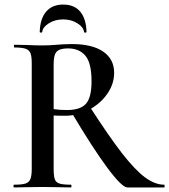

<svg xmlns="http://www.w3.org/2000/svg" viewBox="-20 -821 741 841"><path d="M293 -329 373 -354Q457 -224 513.5 -151Q570 -78 614 -45Q658 -12 699 -12Q701 -12 701 -6Q701 0 699 0H538Q514 0 449.5 -87Q385 -174 293 -329ZM480 -502Q480 -453 449.5 -409.5Q419 -366 369.5 -340Q320 -314 266 -314Q230 -314 215 -315V-81Q215 -50 220 -36Q225 -22 240.5 -17Q256 -12 291 -12Q293 -12 293 -6Q293 0 291 0Q258 0 239 -1L166 -2L94 -1Q75 0 42 0Q39 0 39 -6Q39 -12 42 -12Q76 -12 91.5 -17Q107 -22 113 -36.5Q119 -51 119 -81V-544Q119 -574 113.5 -588Q108 -602 92 -607.5Q76 -613 43 -613Q41 -613 41 -619Q41 -625 43 -625L95 -624Q139 -622 166 -622Q196 -622 229 -625Q241 -626 258 -627Q275 -628 295 -628Q384 -628 432 -595Q480 -562 480 -502ZM278 -609Q242 -609 228.5 -595Q215 -581 215 -542V-343Q239 -339 273 -339Q332 -339 356.5 -366.5Q381 -394 381 -465Q381 -545 354 -577Q327 -609 278 -609ZM154 -682Q156 -740 182.5 -770.5Q209 -801 257 -801Q305 -801 331 -770.5Q357 -740 359 -682Q359 -678 353.5 -678Q348 -678 348 -681Q346 -702 319 -719Q292 -736 257 -736Q221 -736 194 -719Q167 -702 165 -681Q164 -678 159 -678Q154 -678 154 -682Z"/></svg>

Font: Cormorant Unicase SemiBold
Style: Regular
Weight: 600
Designer: Christian Thalmann (Catharsis Fonts)
Foundry: Catharsis Fonts
Version: Version 4.000